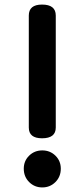

<svg xmlns="http://www.w3.org/2000/svg" viewBox="-20 -819 367 840"><path d="M106 -751Q106 -799 164 -799Q224 -799 224 -751V-261Q224 -214 164 -214Q106 -214 106 -261ZM84 -81Q84 -115 107.5 -138Q131 -161 165 -161Q199 -161 222.5 -138Q246 -115 246 -81Q246 -46 222.5 -22.5Q199 1 165 1Q131 1 107.5 -22.5Q84 -46 84 -81Z"/></svg>

Font: Gugi Cyrillic
Style: Regular
Weight: 400
Foundry: TAE System & Typefaces Co.
Version: Version 3.10 September 15, 2020